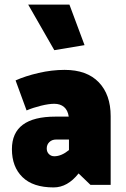

<svg xmlns="http://www.w3.org/2000/svg" viewBox="-20 -807 549 838"><path d="M217 -354Q243 -354 259.5 -340Q276 -326 280 -298H222Q32 -298 32 -156Q32 -79 78 -34Q124 11 214 11Q275 11 323 -50L375 0H463V-300Q463 -394 411 -448Q359 -502 262 -502Q206 -502 148 -488.5Q90 -475 48 -456L96 -325Q124 -337 158.5 -345.5Q193 -354 217 -354ZM225 -198H281V-152Q248 -125 217 -125Q203 -125 193.5 -134.5Q184 -144 184 -159Q184 -176 195.5 -187Q207 -198 225 -198ZM283 -787H103L217 -588L349 -610Z"/></svg>

Font: Catamaran
Style: Regular
Weight: 900
Designer: Pria Ravichandran
Version: Version 1.001;PS 001.000;hotconv 1.0.70;makeotf.lib2.5.58329